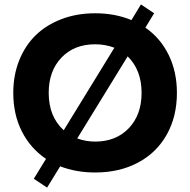

<svg xmlns="http://www.w3.org/2000/svg" viewBox="-20 -770 860 868"><path d="M410.2 9.8Q324.2 9.8 252 -18.1L192.9 78.1L132.8 38.1L188 -51.8Q117.7 -99.1 78.9 -175.8Q40 -252.4 40 -350.1Q40 -430.2 66.9 -497.3Q93.8 -564.5 141.8 -611.1Q189.9 -657.7 258.8 -683.8Q327.6 -710 410.2 -710Q500.5 -710 574.2 -679.2L617.2 -750L676.8 -710L637.2 -645Q705.1 -598.1 742.4 -522Q779.8 -445.8 779.8 -350.1Q779.8 -243.2 733.9 -161.4Q688 -79.6 604 -34.9Q520 9.8 410.2 9.8ZM410.2 -129.9Q504.4 -129.9 562.3 -190.4Q620.1 -251 620.1 -350.1Q620.1 -453.6 557.1 -515.1L329.1 -144Q369.1 -129.9 410.2 -129.9ZM200.2 -350.1Q200.2 -242.7 268.1 -181.2L497.1 -554.2Q455.6 -569.8 410.2 -569.8Q315.4 -569.8 257.8 -509.5Q200.2 -449.2 200.2 -350.1Z"/></svg>

Font: Gully
Style: Bold
Weight: 700
Designer: jaikishan Patel
Foundry: MagicType
Version: Version 1.000;Glyphs 3.2 (3242)